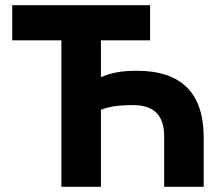

<svg xmlns="http://www.w3.org/2000/svg" viewBox="-20 -718 857 738"><path d="M216 -563H27V-698H557V-563H368V-423H373Q397 -434 429 -440Q461 -446 506 -446Q763 -446 763 -189V0H611V-195Q611 -314 492 -314Q448 -314 419 -309.5Q390 -305 368 -296V0H216Z"/></svg>

Font: Aneliza ExtraBold
Style: Regular
Weight: 800
Designer: Mike Abbink, Paul van der Laan, Pieter van Rosmalen
Foundry: Bold Monday
Version: Version 3.001;September 8, 2019;FontCreator 11.5.0.2425 64-b